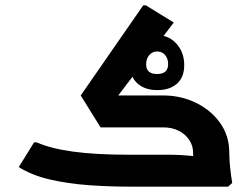

<svg xmlns="http://www.w3.org/2000/svg" viewBox="-20 -696 936 716"><path d="M392 -302 281 -340 514 -676H524L628 -612ZM461 0Q387 0 310.5 -5.5Q234 -11 166.5 -26.5Q99 -42 50 -73L107 -165H117Q169 -142 253 -130.5Q337 -119 461 -119H543V0ZM543 0V-119H609Q634 -119 658.5 -117.5Q683 -116 699 -114Q715 -112 715 -112V0ZM700 -127Q700 -153 685.5 -174.5Q671 -196 646 -208.5Q621 -221 589 -221H454V-232L468 -340H589Q654 -340 710 -313Q766 -286 800.5 -238Q835 -190 835 -127ZM712 0Q707 -34 703.5 -67.5Q700 -101 700 -127H835Q835 -99 838.5 -68Q842 -37 846 -14L831 0ZM355 -221 281 -340H589V-221ZM567 -360Q520 -360 492.5 -385Q465 -410 465 -453Q465 -500 494 -532.5Q523 -565 566 -565Q609 -565 638 -533Q667 -501 667 -453Q667 -408 640 -384Q613 -360 567 -360ZM566 -420Q607 -420 607 -457Q607 -477 596 -490.5Q585 -504 566 -504Q548 -504 536.5 -490.5Q525 -477 525 -456Q525 -420 566 -420Z"/></svg>

Font: Fustat ExtraBold
Style: Regular
Weight: 800
Designer: Mohamed Gaber, Khaled Hosny, Laura Garcia Mut
Foundry: Kief Type Foundry, Alif Type Foundry, Hard Type Foundry
Version: Version 1.007